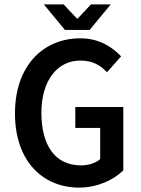

<svg xmlns="http://www.w3.org/2000/svg" viewBox="-20 -840 639 872"><path d="M48 -325C48 -108 174 12 340 12C424 12 497 -24 540 -66V-354H322V-259H435V-118C416 -99 382 -89 347 -89C231 -89 168 -179 168 -328C168 -475 241 -565 345 -565C402 -565 436 -543 466 -512L530 -584C491 -625 432 -666 345 -666C175 -666 48 -540 48 -325ZM393 -820 333 -756H329L269 -820H179L275 -704H387L483 -820Z"/></svg>

Font: Source Code Pro Semibold
Style: Regular
Weight: 600
Monospace: yes
Designer: Paul D. Hunt
Foundry: Adobe Systems Incorporated
Version: Version 1.017;PS 1.000;hotconv 1.0.70;makeotf.lib2.5.5900